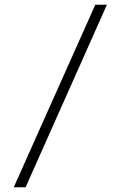

<svg xmlns="http://www.w3.org/2000/svg" viewBox="-20 -750 524 810"><path d="M431 -730 88 40H38L382 -730Z"/></svg>

Font: M PLUS 1p Light
Style: Regular
Weight: 300
Version: Version 1.061